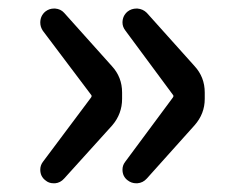

<svg xmlns="http://www.w3.org/2000/svg" viewBox="-20 -503 541 440"><path d="M127 -93.8Q118.2 -84 106.4 -83Q104.5 -83 102.5 -83Q91.8 -83 84 -89.8Q72.3 -98.6 72.3 -114.3Q72.3 -124 78.1 -131.8L188.5 -279.3Q191.4 -283.2 188.5 -286.1L78.1 -432.6Q72.3 -441.4 72.3 -451.2Q72.3 -466.8 84 -476.6Q92.8 -483.4 103.5 -483.4Q104.5 -483.4 106.4 -483.4Q119.1 -482.4 127 -473.6L236.3 -351.6Q259.8 -326.2 259.8 -291V-276.4Q259.8 -242.2 237.3 -215.8ZM316.4 -93.8Q307.6 -84 294.9 -83Q293 -83 292 -83Q281.2 -83 272.5 -89.8Q260.7 -98.6 260.7 -114.3Q260.7 -124 266.6 -131.8L376 -279.3Q378.9 -283.2 376 -286.1L267.6 -432.6Q260.7 -441.4 260.7 -451.2Q260.7 -466.8 272.5 -476.6Q281.2 -483.4 293 -483.4Q293.9 -483.4 294.9 -483.4Q307.6 -482.4 316.4 -473.6L425.8 -351.6Q449.2 -326.2 449.2 -291V-276.4Q449.2 -242.2 425.8 -215.8Z"/></svg>

Font: Gen Jyuu GothicL Medium
Style: Regular
Weight: 500
Designer: [Source Han Sans]
Ryoko NISHIZUKA  (kana & ideographs); Paul D. Hunt (Latin, Greek & Cyrillic); Wenlong ZHANG  (bopomofo
Version: Version 1.002.20150607